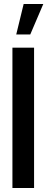

<svg xmlns="http://www.w3.org/2000/svg" viewBox="-20 -938 236 958"><path d="M61 -766 98 -918H196L131 -766ZM42 0V-700H150V0Z"/></svg>

Font: Stick No Bills ExtraLight SemiBold
Style: Regular
Weight: 600
Version: Version 2.000